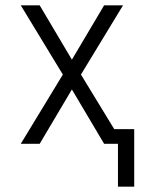

<svg xmlns="http://www.w3.org/2000/svg" viewBox="-20 -540 540 721"><path d="M423 161V0H371L250 -204L129 0H58L216 -260L58 -520H129L250 -316L371 -520H442L284 -260L409 -55H484V161Z"/></svg>

Font: Iosevka Custom Light
Style: Regular
Weight: 300
Monospace: yes
Designer: Belleve Invis
Foundry: Belleve Invis
Version: Version 27.3.5